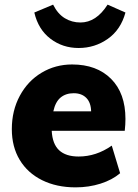

<svg xmlns="http://www.w3.org/2000/svg" viewBox="-20 -800 593 828"><path d="M521 -287Q521 -263 518 -236H203Q206 -179 235 -152Q264 -125 319 -125Q395 -125 462 -172L498 -53Q464 -24 413.5 -8Q363 8 306 8Q224 8 161.5 -23Q99 -54 65 -110.5Q31 -167 31 -243Q31 -323 65.5 -387Q100 -451 159.5 -486.5Q219 -522 291 -522Q397 -522 459 -460Q521 -398 521 -287ZM210 -320H373Q372 -358 352 -378Q332 -398 298 -398Q264 -398 241.5 -379.5Q219 -361 210 -320ZM128 -746 209 -780Q229 -740 259.5 -721.5Q290 -703 327 -703Q395 -703 444 -780L521 -746Q501 -672 445 -632.5Q389 -593 319 -593Q250 -593 197.5 -633Q145 -673 128 -746Z"/></svg>

Font: Muli Black
Style: Italic
Weight: 900
Italic angle: -4.541°
Designer: Vernon Adams
Foundry: Vernon Adams
Version: Version 2.001